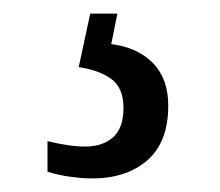

<svg xmlns="http://www.w3.org/2000/svg" viewBox="-20 -29 324 283"><path d="M115 234Q102 234 83.5 231.5Q65 229 50 224V179Q82 187 106 187Q131 187 146.5 173.5Q162 160 162 130Q162 100 143.5 87Q125 74 96 70L113 -9H153L144 36Q183 41 205.5 64Q228 87 228 127Q228 180 197.5 207Q167 234 115 234Z"/></svg>

Font: Noto Serif Sinhala Condensed
Style: Regular
Weight: 400
Width: 3
Designer: Jelle Bosma - Monotype Design Team
Foundry: Monotype Imaging Inc.
Version: Version 2.007; ttfautohint (v1.8.4.7-5d5b)